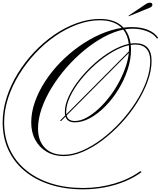

<svg xmlns="http://www.w3.org/2000/svg" viewBox="-40 -1034 1205 1439"><path d="M709 -892Q825 -892 886 -827Q918 -831 948 -831Q1018 -831 1069 -810Q1120 -789 1145 -751L1137 -744Q1114 -779 1064 -799Q1014 -819 954 -819Q927 -819 897 -814Q930 -771 939 -707Q957 -710 974 -710Q1096 -710 1096 -578Q1096 -505 1066.5 -424Q1037 -343 986 -262.5Q935 -182 868.5 -110.5Q802 -39 728.5 16.5Q655 72 580 104Q505 136 437 136Q366 136 311 104Q256 72 225 15.5Q194 -41 194 -116Q194 -192 221.5 -270Q249 -348 297.5 -423Q346 -498 411 -565Q476 -632 552 -686Q628 -740 709.5 -776Q791 -812 872 -825Q815 -882 709 -882Q625 -882 539.5 -850.5Q454 -819 373.5 -763.5Q293 -708 224 -634Q155 -560 102.5 -474.5Q50 -389 20.5 -298Q-9 -207 -9 -117Q-9 -6 33 84.5Q75 175 153.5 240Q232 305 341 340Q450 375 583 375Q704 375 816.5 342Q929 309 1011 249L1022 255Q969 295 898.5 324.5Q828 354 747.5 369.5Q667 385 583 385Q447 385 336 349.5Q225 314 145 247.5Q65 181 22.5 89Q-20 -3 -20 -117Q-20 -209 9.5 -302Q39 -395 92 -481.5Q145 -568 215 -642.5Q285 -717 366.5 -773Q448 -829 535.5 -860.5Q623 -892 709 -892ZM245 -70Q245 21 296 73.5Q347 126 437 126Q504 126 577 94.5Q650 63 723 8Q796 -47 861 -117.5Q926 -188 977 -267Q1028 -346 1057 -426Q1086 -506 1086 -578Q1086 -637 1057.5 -668.5Q1029 -700 974 -700Q958 -700 940 -697Q942 -680 942 -662Q942 -589 916.5 -512Q891 -435 848 -364.5Q805 -294 750 -238Q695 -182 636 -149.5Q577 -117 520 -117Q446 -117 446 -195Q446 -250 476 -313.5Q506 -377 556.5 -440.5Q607 -504 669.5 -559.5Q732 -615 798.5 -653.5Q865 -692 925 -705Q918 -769 884 -812Q813 -797 738 -756.5Q663 -716 591.5 -657Q520 -598 457.5 -526.5Q395 -455 347 -376.5Q299 -298 272 -220Q245 -142 245 -70ZM456 -195Q456 -127 520 -127Q562 -127 607.5 -151.5Q653 -176 699 -218.5Q745 -261 786 -315.5Q827 -370 858.5 -431.5Q890 -493 908.5 -554Q927 -615 927 -671Q927 -683 926 -695Q867 -682 802 -644Q737 -606 675.5 -551.5Q614 -497 564.5 -435Q515 -373 485.5 -310.5Q456 -248 456 -195ZM408 -128 930 -653H941L419 -128ZM925 -912 923 -916 1057 -1006Q1070 -1014 1083 -1014Q1102 -1014 1102 -998Q1102 -985 1084 -977Z"/></svg>

Font: Ballet 16pt
Style: Regular
Weight: 400
Designer: Maximiliano R. Sproviero
Foundry: Omnibus-Type
Version: Version 1.100; ttfautohint (v1.8.3)